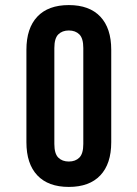

<svg xmlns="http://www.w3.org/2000/svg" viewBox="-20 -728 538 756"><path d="M194 -161Q194 -123 209.5 -107.5Q225 -92 251 -92Q277 -92 292.5 -107.5Q308 -123 308 -161V-539Q308 -577 292.5 -592.5Q277 -608 251 -608Q225 -608 209.5 -592.5Q194 -577 194 -539ZM84 -532Q84 -617 127 -662.5Q170 -708 251 -708Q332 -708 375 -662.5Q418 -617 418 -532V-168Q418 -83 375 -37.5Q332 8 251 8Q170 8 127 -37.5Q84 -83 84 -168Z"/></svg>

Font: Bebas Neue Bold
Style: Regular
Weight: 700
Designer: Ryoichi Tsunekawa & LGV (GE)
Foundry: Free Software Foundation, Inc.
Version: Version 1.003 August 13, 2016